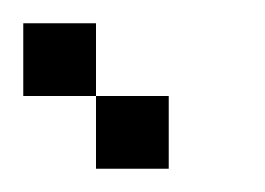

<svg xmlns="http://www.w3.org/2000/svg" viewBox="-20 -520 228 165"><path d="M0 -437.5V-500H62.5V-437.5ZM62.5 -375V-437.5H125V-375Z"/></svg>

Font: AprilSans
Style: Regular
Weight: 400
Designer: typesprite
Version: Version 1.001;PS 001.001;hotconv 1.0.88;makeotf.lib2.5.64775